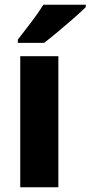

<svg xmlns="http://www.w3.org/2000/svg" viewBox="-20 -786 380 806"><path d="M225 0H65V-550H225ZM340 -756Q322 -738 290 -710Q258 -682 224 -653.5Q190 -625 165 -606H55V-620Q80 -652 110.5 -692Q141 -732 162 -766H340Z"/></svg>

Font: Noto Sans Khmer UI SemiCondensed ExtraBold
Style: Regular
Weight: 800
Width: 4
Designer: Danh Hong and the Monotype Design Team
Foundry: Monotype Imaging Inc.
Version: Version 2.002; ttfautohint (v1.8.4.7-5d5b)